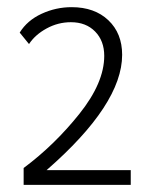

<svg xmlns="http://www.w3.org/2000/svg" viewBox="-20 -724 419 536"><path d="M46 -255Q132 -319 201.5 -406Q271 -493 271 -568Q271 -610 245.5 -636Q220 -662 178 -662Q142 -662 110 -644.5Q78 -627 61 -601L35 -633Q56 -667 96 -685.5Q136 -704 180 -704Q244 -704 282.5 -667.5Q321 -631 321 -571Q321 -433 110 -249H345V-208H46Z"/></svg>

Font: Sarabun ExtraLight
Style: Regular
Weight: 275
Designer: Suppakit Chalermlarp | Katatrad Co.,Ltd.
Foundry: Cadson Demak Co.,Ltd.
Version: Version 1.000; ttfautohint (v1.6)